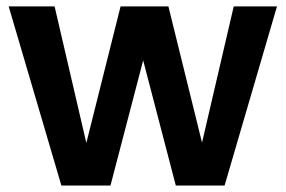

<svg xmlns="http://www.w3.org/2000/svg" viewBox="-20 -574 884 594"><path d="M247.1 -131.8 353 -554.2H501L605 -132.8L703.1 -554.2H836.9L674.8 0H523.9L422.9 -387.2L321.8 0H169.9L6.8 -554.2H148.9Z"/></svg>

Font: PoppinsZ SemiBold
Style: Regular
Weight: 600
Designer: Ninad Kale (Devanagari), Jonny Pinhorn (Latin)
Foundry: Indian Type Foundry
Version: Version 3.002;FEAKit 1.0